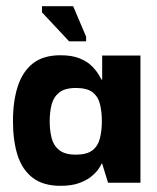

<svg xmlns="http://www.w3.org/2000/svg" viewBox="-20 -592 507 622"><path d="M176 10Q120 10 86 -16Q52 -42 37 -89Q22 -136 22 -200Q22 -264 37.5 -312Q53 -360 86.5 -386.5Q120 -413 176 -413Q214 -413 239 -402.5Q264 -392 278.5 -377Q293 -362 300 -349.5Q307 -337 309 -334H311V-412H435V0H330L311 -62H309Q308 -58 300.5 -46.5Q293 -35 278 -22Q263 -9 238 0.5Q213 10 176 10ZM226 -91Q262 -91 280 -105.5Q298 -120 304 -145Q310 -170 310 -199Q310 -229 304 -254Q298 -279 280 -293Q262 -307 226 -307Q190 -307 171.5 -292Q153 -277 147 -252.5Q141 -228 141 -199Q141 -170 147 -145.5Q153 -121 171.5 -106Q190 -91 226 -91ZM204 -458 116 -552V-572H217L259 -473V-458Z"/></svg>

Font: Darker Grotesque ExtraBold
Style: Regular
Weight: 800
Designer: Gabriel Lam
Foundry: TypeRant
Version: Version 1.000;gftools[0.9.28]